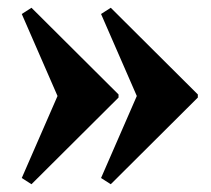

<svg xmlns="http://www.w3.org/2000/svg" viewBox="-20 -602 542 494"><path d="M265 -128 240 -144 332 -355 240 -566 265 -582 489 -359V-351ZM61 -128 36 -144 128 -355 36 -566 61 -582 285 -359V-351Z"/></svg>

Font: Platypi
Style: Bold
Weight: 700
Designer: David Sargent
Foundry: Bolt Cutter Type
Version: Version 1.200; ttfautohint (v1.8.4.7-5d5b)